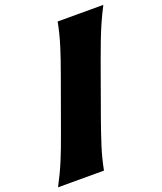

<svg xmlns="http://www.w3.org/2000/svg" viewBox="-151 -932 865 1028"><g transform="rotate(-20 281.0 -417.5)"><path d="M0 0Q34.7 -65.4 60.1 -126.5Q85.4 -187.5 113.8 -267.1L218.8 -557.6Q249 -640.6 268.8 -703.9Q288.6 -767.1 301.8 -835H562Q538.6 -790 519.8 -747.3Q501 -704.6 483.2 -658.2Q465.3 -611.8 444.8 -554.7L341.3 -267.1Q313 -187.5 293.7 -126.5Q274.4 -65.4 261.7 0Z"/></g></svg>

Font: Pinar Black
Style: Regular
Weight: 900
Designer: Amin Abedi
Version: Version 3.000